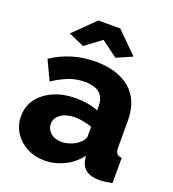

<svg xmlns="http://www.w3.org/2000/svg" viewBox="-135 -834 855 947"><g transform="rotate(20 293.0 -360.0)"><path d="M22 -157Q22 -209 51 -248Q80 -287 131 -309.5Q182 -332 248 -332Q280 -332 311 -326.5Q342 -321 365 -311V-334Q365 -423 260 -423Q216 -423 177.5 -408Q139 -393 96 -365L48 -467Q152 -535 276 -535Q394 -535 459.5 -478.5Q525 -422 525 -315V-178Q525 -154 532.5 -144Q540 -134 559 -133V0Q538 4 521 6Q504 8 491 8Q446 8 422.5 -10Q399 -28 393 -59L390 -82Q355 -37 306 -13.5Q257 10 205 10Q153 10 111.5 -12Q70 -34 46 -71.5Q22 -109 22 -157ZM340 -137Q365 -157 365 -178V-225Q344 -233 319.5 -237.5Q295 -242 275 -242Q230 -242 201.5 -222Q173 -202 173 -171Q173 -144 194.5 -124.5Q216 -105 252 -105Q276 -105 300 -114Q324 -123 340 -137ZM109 -622 219 -730H334L443 -622L361 -586L276 -649L191 -586Z"/></g></svg>

Font: Raleway ExtraBold
Style: Regular
Weight: 800
Designer: Matt McInerney, Pablo Impallari, Rodrigo Fuenzalida
Foundry: Matt McInerney, Pablo Impallari, Rodrigo Fuenzalida
Version: Version 4.026